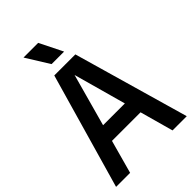

<svg xmlns="http://www.w3.org/2000/svg" viewBox="-274 -1054 1160 1160"><g transform="rotate(-45 306.0 -474.0)"><path d="M3.5 0 215.5 -740H395.5L607.5 0H486L296.5 -683.5H312L123.5 0ZM123 -214 147 -319H463.5L488 -214ZM252.5 -800 160.5 -948H286L359.5 -800Z"/></g></svg>

Font: Encode Sans SC Condensed SemiBold
Style: Regular
Weight: 600
Width: 3
Designer: Multiple Designers
Foundry: Impallari Type
Version: Version 3.002